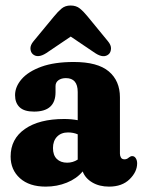

<svg xmlns="http://www.w3.org/2000/svg" viewBox="-20 -684 530 714"><path d="M19.5 -102Q19.5 -167.5 72.8 -204.5Q126 -241.5 218.5 -241.5Q245.5 -241.5 269 -237V-342Q269 -393.5 225 -393.5Q208 -393.5 197.2 -385.5Q186.5 -377.5 186.5 -364V-341Q186.5 -269 106.5 -269Q70 -269 53 -285.2Q36 -301.5 36 -330Q36 -361.5 60.5 -389.8Q85 -418 133.5 -435.8Q182 -453.5 254.5 -453.5Q343 -453.5 384.5 -418.5Q426 -383.5 426 -322V-112.5Q426 -104.5 429.8 -98Q433.5 -91.5 443.5 -91.5Q452 -91.5 459.5 -98.5Q466 -103.5 471.5 -103.5Q480 -103.5 485 -95.5Q490 -87.5 490 -76.5Q490 -45 462 -17.5Q434 10 385.5 10Q349.5 10 323.2 -5.5Q297 -21 287.5 -46.5Q265 -19.5 228.5 -4.8Q192 10 150 10Q89 10 54.2 -21.2Q19.5 -52.5 19.5 -102ZM177 -133.5Q177 -107 191.2 -93Q205.5 -79 229.5 -79Q251 -79 269 -90.5V-184.5Q252.5 -191.5 233 -191.5Q207.5 -191.5 192.2 -175.8Q177 -160 177 -133.5ZM152 -486.5Q120 -466 101.5 -483Q94 -490 93.2 -503Q92.5 -516 104.5 -530.5L180.5 -622.5Q195.5 -641 209 -652.2Q222.5 -663.5 242.5 -663.5Q263.5 -663.5 277.2 -652.2Q291 -641 306 -622.5L381.5 -530.5Q393.5 -516 392.8 -503Q392 -490 385 -483Q366 -465.5 334 -486.5L243 -548Z"/></svg>

Font: Fraunces 144pt S100
Style: Bold
Weight: 700
Version: Version 1.000; ttfautohint (v1.8.3)